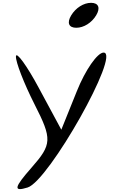

<svg xmlns="http://www.w3.org/2000/svg" viewBox="-20 -1044 847 1362"><path d="M93 -644C91 -605 149 -454 225 -304C351 -57 349 -20 203 146C79 287 73 318 176 286C326 240 839 -671 715 -671C671 -671 585 -547 525 -397L415 -124L256 -419C171 -578 95 -682 93 -644ZM485 -935C453 -882 468 -847 521 -847C574 -847 630 -882 662 -935C694 -988 679 -1024 626 -1024C573 -1024 517 -988 485 -935Z"/></svg>

Font: Venom Sans
Style: Regular
Weight: 400
Version: Version 1.001